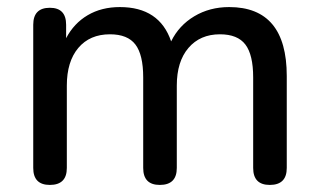

<svg xmlns="http://www.w3.org/2000/svg" viewBox="-20 -516 903 543"><path d="M121 7Q74 7 74 -41V-446Q74 -494 121 -494Q167 -494 167 -446V-408Q189 -450 228 -473Q267 -496 319 -496Q431 -496 464 -399Q486 -444 529.5 -470Q573 -496 628 -496Q791 -496 791 -301V-41Q791 7 743 7Q696 7 696 -41V-297Q696 -361 674 -390Q652 -419 602 -419Q546 -419 513 -380.5Q480 -342 480 -274V-41Q480 7 432 7Q385 7 385 -41V-297Q385 -361 363 -390Q341 -419 291 -419Q234 -419 201.5 -380.5Q169 -342 169 -274V-41Q169 7 121 7Z"/></svg>

Font: Chiron GoRound TC
Style: Regular
Weight: 400
Designer: Ryoko NISHIZUKA 西塚涼子 (kana, bopomofo & ideographs); Paul D. Hunt (Latin, Greek & Cyrillic); Sandoll Communications 산돌커뮤니
Foundry: Adobe
Version: Version 1.000;hotconv 1.1.1;makeotfexe 2.6.0